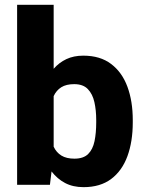

<svg xmlns="http://www.w3.org/2000/svg" viewBox="-20 -770 603 800"><path d="M533.2 -270V-259.8Q533.2 -180.2 511 -119.4Q488.8 -58.6 443.4 -24.4Q397.9 9.8 328.1 9.8Q283.7 9.8 251 -7.6Q218.3 -24.9 194.8 -55.7L188 0H51.3V-750H203.6V-483.4Q226.1 -509.3 256.6 -523.7Q287.1 -538.1 327.1 -538.1Q397.5 -538.1 443.1 -503.4Q488.8 -468.8 511 -408.4Q533.2 -348.1 533.2 -270ZM380.9 -259.8V-270Q380.9 -310.5 373.3 -344.5Q365.7 -378.4 345.9 -398.9Q326.2 -419.4 289.1 -419.4Q255.9 -419.4 235.4 -406.5Q214.8 -393.6 203.6 -369.6V-158.7Q214.8 -134.8 235.8 -121.8Q256.8 -108.9 290 -108.9Q327.6 -108.9 347.2 -128.2Q366.7 -147.5 373.8 -181.6Q380.9 -215.8 380.9 -259.8Z"/></svg>

Font: Vazirmatn UI FD ExtraBold
Style: Regular
Weight: 800
Designer: Saber Rastikerdar
Foundry: Saber Rastikerdar
Version: Version 33.003